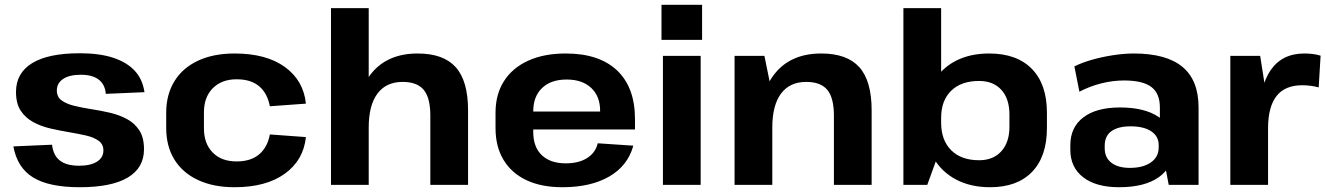

<svg xmlns="http://www.w3.org/2000/svg" viewBox="-20 -774 5550 804"><path d="M314 10Q185 10 118.5 -31Q52 -72 36 -161L198 -168Q203 -123 231 -101.5Q259 -80 311 -80Q359 -80 386 -97Q413 -114 413 -144Q413 -170 393 -184.5Q373 -199 340.5 -206.5Q308 -214 269 -220.5Q230 -227 191 -236Q152 -245 119.5 -262.5Q87 -280 67 -310Q47 -340 47 -389Q47 -468 114.5 -509.5Q182 -551 314 -551Q396 -551 453 -532.5Q510 -514 543.5 -478.5Q577 -443 585 -388L423 -381Q420 -420 393.5 -440.5Q367 -461 319 -461Q271 -461 244.5 -443.5Q218 -426 218 -395Q218 -368 238 -353.5Q258 -339 290.5 -331Q323 -323 362 -317Q401 -311 440 -302Q479 -293 511.5 -275.5Q544 -258 563.5 -228Q583 -198 583 -149Q583 -71 515 -30.5Q447 10 314 10Z M962 10Q874 10 809.5 -20Q745 -50 710.5 -105.5Q676 -161 676 -238V-302Q676 -378 710.5 -434Q745 -490 809.5 -520Q874 -550 962 -550Q1095 -550 1173 -493.5Q1251 -437 1261 -340L1110 -329Q1100 -383 1065.5 -412.5Q1031 -442 971 -442Q908 -442 871 -404.5Q834 -367 834 -304V-236Q834 -173 870.5 -135.5Q907 -98 971 -98Q1030 -98 1065 -127.5Q1100 -157 1110 -211L1261 -200Q1251 -103 1172.5 -46.5Q1094 10 962 10Z M1782 -290Q1782 -364 1754.5 -397.5Q1727 -431 1666 -431Q1597 -431 1560.5 -382Q1524 -333 1524 -240L1467 -159L1468 -228Q1468 -384 1535.5 -467Q1603 -550 1729 -550Q1837 -550 1888.5 -492.5Q1940 -435 1940 -312V0H1782ZM1366 -740H1524V-378V0H1366Z M2335 10Q2247 10 2184.5 -19.5Q2122 -49 2088.5 -104.5Q2055 -160 2055 -238V-302Q2055 -379 2090.5 -434.5Q2126 -490 2192 -520Q2258 -550 2349 -550Q2489 -550 2564 -479Q2639 -408 2639 -275V-232H2184V-307H2515L2493 -279V-310Q2493 -371 2455.5 -406Q2418 -441 2353 -441Q2287 -441 2250 -405.5Q2213 -370 2213 -308V-221Q2213 -158 2249 -124Q2285 -90 2349 -90Q2404 -90 2439 -112.5Q2474 -135 2483 -174L2632 -164Q2609 -80 2531.5 -35Q2454 10 2335 10Z M2914 -540V0H2756V-540ZM2920 -754V-607H2750V-754Z M3472 -290Q3472 -364 3444.5 -397.5Q3417 -431 3356 -431Q3287 -431 3250.5 -382Q3214 -333 3214 -240L3158 -159V-228Q3158 -384 3225.5 -467Q3293 -550 3419 -550Q3527 -550 3578.5 -492.5Q3630 -435 3630 -312V0H3472ZM3056 -540H3181L3214 -378V0H3056Z M4126 10Q4044 10 3983 -22.5Q3922 -55 3888.5 -113.5Q3855 -172 3854 -252V-291Q3855 -371 3888 -429Q3921 -487 3981 -518.5Q4041 -550 4122 -550Q4238 -550 4301 -485.5Q4364 -421 4364 -302V-238Q4364 -119 4302 -54.5Q4240 10 4126 10ZM3763 -740H3921V-160L3863 0H3763ZM4080 -103Q4139 -103 4173 -140.5Q4207 -178 4207 -243V-294Q4207 -361 4173 -398Q4139 -435 4080 -435Q4005 -435 3963 -394Q3921 -353 3921 -280V-260Q3921 -187 3963 -145Q4005 -103 4080 -103Z M4837 -194V-324Q4837 -383 4801 -410Q4765 -437 4687 -437Q4640 -437 4592 -425Q4544 -413 4500 -390L4479 -496Q4511 -512 4553.5 -524Q4596 -536 4642 -543Q4688 -550 4728 -550Q4864 -550 4931.5 -494Q4999 -438 4999 -324V0H4874ZM4666 10Q4570 10 4516 -31.5Q4462 -73 4462 -147V-166Q4462 -241 4516.5 -282.5Q4571 -324 4670 -324Q4774 -324 4833 -283.5Q4892 -243 4892 -169V-149Q4892 -74 4832.5 -32Q4773 10 4666 10ZM4711 -71Q4767 -71 4799.5 -94Q4832 -117 4832 -156V-167Q4832 -203 4801 -224Q4770 -245 4714 -245Q4663 -245 4634.5 -225Q4606 -205 4606 -164V-153Q4606 -114 4634 -92.5Q4662 -71 4711 -71Z M5132 -540H5257L5290 -330V0H5132ZM5253 -276Q5253 -411 5301 -480.5Q5349 -550 5442 -550Q5459 -550 5476 -548Q5493 -546 5510 -541L5502 -408Q5469 -417 5433 -417Q5361 -417 5325.5 -372Q5290 -327 5290 -236Z"/></svg>

Font: Pathway Extreme 28pt
Style: Bold
Weight: 700
Designer: Eduardo Rodriguez Tunni
Foundry: Eduardo Rodriguez Tunni
Version: Version 1.001;gftools[0.9.26]